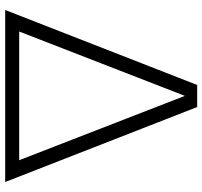

<svg xmlns="http://www.w3.org/2000/svg" viewBox="-40 -740 780 740"><g transform="rotate(90 350.0 -370.0)"><path d="M392.5 -740 681.5 0H18.5L307.5 -740ZM349.5 -692.5 101.5 -54H597.5Z"/></g></svg>

Font: Encode Sans Semi Expanded Light
Style: Regular
Weight: 300
Width: 6
Designer: Multiple Designers
Foundry: Impallari Type
Version: Version 2.000